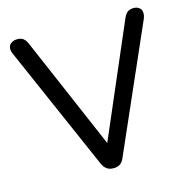

<svg xmlns="http://www.w3.org/2000/svg" viewBox="-106 -814 905 923"><g transform="rotate(-15 347.0 -352.5)"><path d="M348 7Q327 7 314 -2.5Q301 -12 292 -32L21 -651Q15 -664 15 -675Q15 -679 17.5 -688Q20 -697 31.5 -704.5Q43 -712 59 -712Q80 -712 90.5 -703Q101 -694 109 -676L349 -118L589 -676Q597 -694 608 -703Q619 -712 639 -712Q655 -712 665.5 -704Q676 -696 677.5 -687.5Q679 -679 679 -675Q679 -664 674 -651L402 -32Q394 -12 381.5 -2.5Q369 7 348 7Z"/></g></svg>

Font: Nunito Medium
Style: Regular
Weight: 500
Designer: Vernon Adams
Foundry: Vernon Adams
Version: Version 3.602